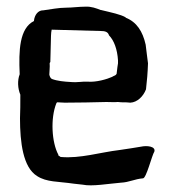

<svg xmlns="http://www.w3.org/2000/svg" viewBox="-20 -568 518 576"><path d="M39 -345C32 -327 33 -303 41 -284V-281C41 -257 41 -235 40 -213C40 -141 49 -66 91 -40C120 -21 154 -24 201 -17L228 -14C256 -8 306 -17 343 -20C367 -21 384 -31 409 -33C419 -33 436 -103 443 -113C448 -129 421 -132 403 -128C387 -125 365 -122 339 -118C280 -111 221 -92 163 -97H162C160 -99 154 -102 155 -102V-104C135 -141 131 -213 149 -258L151 -261H154C161 -261 166 -260 174 -260C202 -260 271 -261 299 -262C311 -262 323 -261 333 -262H334C341 -261 347 -261 353 -261C357 -261 361 -261 371 -260C392 -261 410 -279 418 -300C421 -326 423 -349 424 -378C422 -397 419 -414 417 -434C408 -474 390 -502 357 -515V-516C341 -525 316 -530 283 -538H282C269 -543 254 -549 236 -548C217 -548 196 -545 179 -545C156 -545 132 -540 110 -537H109C94 -537 84 -523 82 -507V-505C38 -483 36 -416 39 -347ZM40 -213ZM128 -344V-345C128 -354 130 -367 129 -377V-379C130 -381 130 -380 131 -382L133 -461C133 -467 134 -474 135 -479L282 -475C294 -475 304 -473 307 -462C322 -447 332 -420 334 -387V-378C333 -375 332 -363 330 -348V-347C328 -342 323 -341 319 -339H318V-338C300 -330 269 -321 243 -323C226 -324 213 -320 192 -322C173 -323 152 -325 136 -331L135 -332H134C131 -335 129 -339 128 -344ZM192 -322Z"/></svg>

Font: Vapor
Style: Lit
Weight: 300
Foundry: Cannot Into Space Fonts
Version: Version 0.179